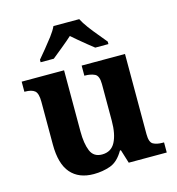

<svg xmlns="http://www.w3.org/2000/svg" viewBox="-114 -864 894 971"><g transform="rotate(-15 333.5 -378.0)"><path d="M258 10Q180 10 138 -38.5Q96 -87 96 -188V-412Q96 -456 80 -469.5Q64 -483 28 -483H26V-536H248V-216Q248 -152 264 -113.5Q280 -75 324 -75Q372 -75 393.5 -116Q415 -157 415 -227V-419Q415 -463 393.5 -473Q372 -483 343 -483H340V-536H567V-116Q567 -73 586 -63Q605 -53 634 -53H642V0H443L421 -71H416Q386 -19 345.5 -4.5Q305 10 258 10ZM144 -619Q160 -638 181.5 -664Q203 -690 223.5 -717Q244 -744 254 -766H389Q400 -744 420 -717Q440 -690 462 -664Q484 -638 499 -619V-606H430Q416 -617 396 -633Q376 -649 356 -666Q336 -683 321 -696Q299 -676 266.5 -649.5Q234 -623 213 -606H144Z"/></g></svg>

Font: Noto Naskh Arabic
Style: Bold
Weight: 700
Designer: Monotype Design Team, David Williams, Mohamad Dakak and Nizar Qandah
Foundry: Monotype Imaging Inc.
Version: Version 2.016